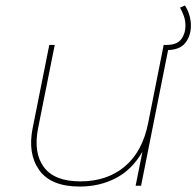

<svg xmlns="http://www.w3.org/2000/svg" viewBox="-20 -682 721 705"><path d="M273 3Q167 3 124 -57.5Q81 -118 100 -212L161 -517H181L120 -212Q102 -121 141 -68.5Q180 -16 275 -16Q373 -16 438 -70.5Q503 -125 524 -230L581 -517H601L498 0H478L503 -125Q465 -59 405.5 -28Q346 3 273 3ZM581 -498V-517H591Q630 -517 645.5 -538Q661 -559 661 -587Q661 -607 655 -623.5Q649 -640 641 -654L659 -662Q669 -647 675 -627.5Q681 -608 681 -588Q681 -551 660.5 -524.5Q640 -498 591 -498Z"/></svg>

Font: Montserrat Thin
Style: Italic
Weight: 100
Italic angle: -11.3°
Designer: Julieta Ulanovsky
Foundry: Julieta Ulanovsky
Version: Version 9.000; ttfautohint (v1.8.4.7-5d5b)